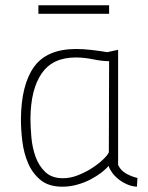

<svg xmlns="http://www.w3.org/2000/svg" viewBox="-20 -694 558 725"><path d="M426 -71Q436 -50 456.5 -38.5Q477 -27 499 -22L497 11Q477 10 458.5 1.5Q440 -7 426 -18.5Q412 -30 402.5 -43.5Q393 -57 390 -68Q381 -56 362.5 -42Q344 -28 321 -16Q298 -4 270.5 3.5Q243 11 216 11Q164 11 133.5 -14Q103 -39 86.5 -77Q70 -115 64.5 -159.5Q59 -204 59 -243Q60 -374 108.5 -441.5Q157 -509 268 -509Q294 -509 325 -505.5Q356 -502 385 -497L426 -506ZM218 -21Q246 -21 275 -32.5Q304 -44 328.5 -60Q353 -76 370 -92.5Q387 -109 391 -119L392 -463Q366 -463 331.5 -470Q297 -477 266 -477Q179 -477 137.5 -417Q96 -357 95 -247Q95 -215 98.5 -175.5Q102 -136 114.5 -101.5Q127 -67 151.5 -44Q176 -21 218 -21ZM125 -674H392V-642H125Z"/></svg>

Font: Panefresco 1wt
Style: Regular
Weight: 250
Version: Version 1.000